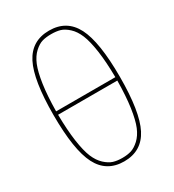

<svg xmlns="http://www.w3.org/2000/svg" viewBox="-181 -842 863 954"><g transform="rotate(-30 250.0 -365.0)"><path d="M104.5 -652.8Q149.4 -740.2 250 -740.2Q350.6 -740.2 395.5 -652.8Q440.4 -565.4 440.4 -365.2Q440.4 -165 395.5 -77.6Q350.6 9.8 250 9.8Q149.4 9.8 104.5 -77.6Q59.6 -165 59.6 -365.2Q59.6 -565.4 104.5 -652.8ZM80.1 -355.5Q81.1 -267.6 90.3 -203.1Q99.6 -138.7 114.7 -102.5Q129.9 -66.4 153.3 -44.9Q176.8 -23.4 198.7 -16.6Q220.7 -9.8 250 -9.8Q279.3 -9.8 301.3 -16.6Q323.2 -23.4 346.7 -44.9Q370.1 -66.4 385.3 -102.5Q400.4 -138.7 409.7 -202.6Q418.9 -266.6 419.9 -355.5ZM80.1 -375H419.9Q418.9 -462.9 409.7 -526.9Q400.4 -590.8 385.3 -627.4Q370.1 -664.1 346.7 -685.5Q323.2 -707 301.3 -713.4Q279.3 -719.7 250 -719.7Q220.7 -719.7 198.7 -713.4Q176.8 -707 153.3 -685.5Q129.9 -664.1 114.7 -627.4Q99.6 -590.8 90.3 -526.9Q81.1 -462.9 80.1 -375Z"/></g></svg>

Font: Mgen+ 1mn thin
Style: Regular
Weight: 100
Designer: [Source Han Sans]
Ryoko NISHIZUKA  (kana & ideographs); Paul D. Hunt (Latin, Greek & Cyrillic); Wenlong ZHANG  (bopomofo
Version: Version 1.059.20150602